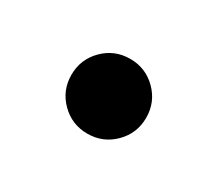

<svg xmlns="http://www.w3.org/2000/svg" viewBox="-43 -384 303 267"><g transform="rotate(30 108.5 -250.0)"><path d="M108.3 -190Q83.3 -190 65.8 -207.5Q48.3 -225 48.3 -250Q48.3 -275 65.8 -292.5Q83.3 -310 108.3 -310Q133.3 -310 150.8 -292.5Q168.3 -275 168.3 -250Q168.3 -225 150.8 -207.5Q133.3 -190 108.3 -190Z"/></g></svg>

Font: Funnel Sans Light Light
Style: Regular
Weight: 300
Version: Version 1.000